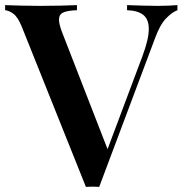

<svg xmlns="http://www.w3.org/2000/svg" viewBox="-30 -728 714 751"><path d="M664 -708V-688Q644 -681 620 -656.5Q596 -632 577 -580L358 3Q352 3 345.5 2.5Q339 2 332 2Q325 2 318.5 2.5Q312 3 306 3L55 -624Q40 -661 22.5 -674Q5 -687 -10 -688V-708Q16 -707 53.5 -706Q91 -705 127 -705Q171 -705 209.5 -706Q248 -707 271 -708V-688Q238 -687 220.5 -680.5Q203 -674 201 -656.5Q199 -639 212 -604L396 -131L377 -108L527 -508Q552 -575 552 -614Q552 -653 530 -670Q508 -687 467 -688V-708Q500 -707 529.5 -706Q559 -705 588 -705Q612 -705 630.5 -706Q649 -707 664 -708Z"/></svg>

Font: Playfair Display SemiBold
Style: Regular
Weight: 600
Designer: Claus Eggers Sørensen
Foundry: Claus Eggers Sørensen
Version: Version 1.203